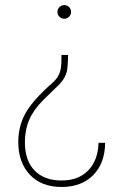

<svg xmlns="http://www.w3.org/2000/svg" viewBox="-20 -558 485 764"><path d="M251 -339.4Q250 -289.6 245.4 -271.7Q240.7 -253.9 229 -237.8Q217.3 -221.7 189.9 -196.8L151.9 -159.7Q113.3 -121.1 96.2 -81.1Q79.1 -41 79.1 8.3Q79.1 81.1 117.7 120.6Q156.2 160.2 225.1 160.2Q292.5 160.2 331.3 119.9Q370.1 79.6 372.1 10.3H398.4Q397.5 91.8 350.8 138.9Q304.2 186 225.1 186Q144.5 186 98.6 137Q52.7 87.9 52.7 7.3Q52.7 -51.8 78.1 -101.3Q103.5 -150.9 176.3 -217.3Q201.2 -236.8 212.2 -256.8Q223.1 -276.9 224.1 -305.7L224.6 -339.4ZM262.7 -510.7Q262.7 -499.5 254.9 -491.5Q247.1 -483.4 235.8 -483.4Q224.6 -483.4 216.6 -491.5Q208.5 -499.5 208.5 -510.7Q208.5 -522 216.6 -529.8Q224.6 -537.6 235.8 -537.6Q247.1 -537.6 254.9 -529.8Q262.7 -522 262.7 -510.7Z"/></svg>

Font: RobotoDraft Thin
Style: Regular
Weight: 250
Version: Version 2.001153; 2014